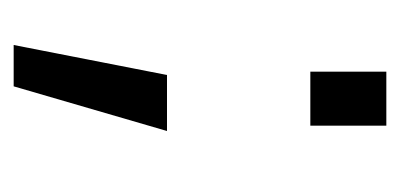

<svg xmlns="http://www.w3.org/2000/svg" viewBox="-176 -300 599 288"><g transform="rotate(90 124.0 -156.5)"><path d="M169 -322V-436H88V-322ZM48 123H110L177 -107H93Z"/></g></svg>

Font: Sunflower Light
Style: Regular
Weight: 300
Designer: JIKJI
Foundry: JIKJI
Version: Version 1.00